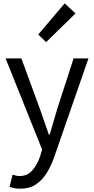

<svg xmlns="http://www.w3.org/2000/svg" viewBox="-20 -892 561 1146"><path d="M100.9 234.2Q82.1 234.2 66.1 231.2Q50.2 228.2 37 223.2L55 150.5Q63 153.3 74.2 156Q85.5 158.7 96.7 158.7Q143.2 158.7 172.5 125.4Q201.8 92 219.1 41.9L231.4 0.7L13.4 -543.4H107.6L218.4 -241.5Q231.4 -205.6 244.7 -165.9Q258.1 -126.2 271.5 -88.4H276.5Q287.6 -125.8 299.2 -165.5Q310.8 -205.2 321.5 -241.5L419.2 -543.4H508L303.5 45.5Q285 99 258.1 141.7Q231.2 184.4 193.4 209.3Q155.5 234.2 100.9 234.2ZM255.1 -640.4 208.3 -686.1 366.2 -871.9 430.7 -811.8Z"/></svg>

Font: Shanggu Sans SC VF
Style: Regular
Weight: 250
Designer: GuiWonder
Version: Version 1.021